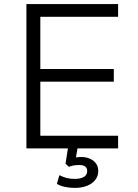

<svg xmlns="http://www.w3.org/2000/svg" viewBox="-20 -725 672 938"><path d="M109 0V-705H557V-643H177V-388H536V-326H177V-62H557V0ZM345 193Q321 193 297 188Q273 183 258 173L270 131Q289 140 305.5 144.5Q322 149 346 149Q373 149 389.5 139.5Q406 130 406 110Q406 96 396 88.5Q386 81 367 81Q357 81 344.5 82.5Q332 84 317 90L300 75L315 -20H362L349 56L327 49Q339 46 352 44Q365 42 377 42Q400 42 418.5 50Q437 58 448.5 73Q460 88 460 111Q460 136 445 154.5Q430 173 404.5 183Q379 193 345 193Z"/></svg>

Font: Nunito Sans 8pt Light
Style: Regular
Weight: 300
Version: Version 3.101;gftools[0.9.27]